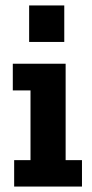

<svg xmlns="http://www.w3.org/2000/svg" viewBox="-20 -685 339 705"><path d="M281 0V-97H221V-451H27V-353H92V-97H32V0ZM87 -531H216V-665H87Z"/></svg>

Font: Zilla Slab Bold
Style: Regular
Weight: 700
Designer: Typotheque.com
Foundry: Typotheque type foundry
Version: Version 1.3; 2018